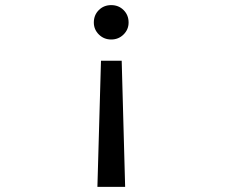

<svg xmlns="http://www.w3.org/2000/svg" viewBox="-20 -731 890 751"><path d="M483 -643Q483 -615.5 463.2 -596Q443.5 -576.5 415 -576.5Q386.5 -576.5 366.8 -596Q347 -615.5 347 -643Q347 -672 366.5 -691.5Q386 -711 415 -711Q444 -711 463.5 -691.5Q483 -672 483 -643ZM456 -493.5 469.5 0H361L375 -493.5Z"/></svg>

Font: League Mono Wide
Style: Regular
Weight: 400
Width: 8
Designer: Tyler Finck
Foundry: The League of Moveable Type / Tyler Finck
Version: Version 2.210